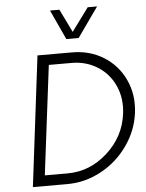

<svg xmlns="http://www.w3.org/2000/svg" viewBox="-64 -1051 835 1101"><g transform="rotate(-5 353.5 -500.0)"><path d="M345 -829 266 -1000H320L385 -867L483 -1000H537L416 -829ZM80 0 172 -750H371Q473 -750 553 -700Q633 -650 673 -563.5Q713 -477 700.5 -375Q688 -273 627 -186.5Q566 -100 473.5 -50Q381 0 279 0ZM154 -61H285Q414 -61 515 -152.5Q616 -244 632 -375Q643 -461 611 -533.5Q579 -606 513 -648Q447 -690 363 -690H232Z"/></g></svg>

Font: Orkney Light
Style: LightItalic
Weight: 300
Designer: Samuel Oakes and Alfredo Marco Pradil
Foundry: Alfredo Marco Pradil
Version: 1.0; ttfautohint (v1.5)